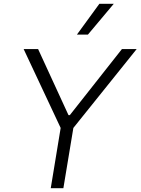

<svg xmlns="http://www.w3.org/2000/svg" viewBox="-20 -984 735 1004"><path d="M179.3 -727.3 338.1 -382.1H345.2L617.5 -727.3H694.6L363.6 -315L311.4 0H245.4L297.2 -315L103.7 -727.3ZM382.1 -802.9 499.6 -964.1H574.9L439.6 -802.9Z"/></svg>

Font: Inter P Light
Style: Italic
Weight: 300
Italic angle: 9.39999°
Designer: Rasmus Andersson
Foundry: rsms
Version: Version 3.018;git-588b23468